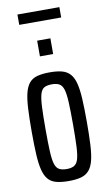

<svg xmlns="http://www.w3.org/2000/svg" viewBox="-92 -861 513 915"><g transform="rotate(-10 164.5 -404.0)"><path d="M165 8Q129 8 104.5 1.5Q80 -5 65.5 -22Q51 -39 43.5 -68.5Q36 -98 33.5 -144Q31 -190 31 -255Q31 -320 33.5 -366Q36 -412 43.5 -441.5Q51 -471 65.5 -488Q80 -505 104.5 -511.5Q129 -518 165 -518Q200 -518 224 -511.5Q248 -505 263 -488Q278 -471 285.5 -441.5Q293 -412 295.5 -366Q298 -320 298 -255Q298 -190 295.5 -144Q293 -98 285.5 -68.5Q278 -39 263 -22Q248 -5 224 1.5Q200 8 165 8ZM165 -50Q187 -50 200.5 -57.5Q214 -65 220.5 -85.5Q227 -106 229 -147Q231 -188 231 -255Q231 -322 229 -362.5Q227 -403 220.5 -424Q214 -445 200.5 -452.5Q187 -460 165 -460Q142 -460 128.5 -453Q115 -446 108.5 -425Q102 -404 100 -363Q98 -322 98 -255Q98 -188 100 -147Q102 -106 108.5 -85.5Q115 -65 128.5 -57.5Q142 -50 165 -50ZM132 -601V-677H196V-601ZM61 -766V-816H264V-766Z"/></g></svg>

Font: Saira UltraCondensed Medium
Style: Regular
Weight: 500
Width: 1
Designer: Hector Gatti with collaboration of the Omnibus-Type team
Foundry: Omnibus-Type
Version: Version 1.101